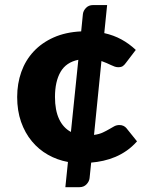

<svg xmlns="http://www.w3.org/2000/svg" viewBox="-20 -652 620 777"><path d="M297 -410Q247.5 -400 225 -361Q202.5 -322 202.5 -259.5Q202.5 -206 219 -170.5Q235.5 -135 267 -118ZM534.5 -80Q515 -58 492.8 -42.5Q470.5 -27 446.8 -17Q423 -7 398.2 -1.5Q373.5 4 349 6L342.5 69Q341 82.5 330 94Q319 105.5 301.5 105.5H244.5L255 3.5Q211.5 -4.5 174 -25.8Q136.5 -47 108.8 -80.5Q81 -114 65.2 -159Q49.5 -204 49.5 -259.5Q49.5 -313.5 66.2 -360.8Q83 -408 116 -443.5Q149 -479 197.2 -500.5Q245.5 -522 308.5 -525L315.5 -595Q317 -608.5 328 -620Q339 -631.5 356.5 -631.5H413.5L402 -518Q440 -509.5 471.2 -492.5Q502.5 -475.5 529.5 -450L489.5 -397.5Q483.5 -389 477 -384.5Q470.5 -380 458.5 -380Q451 -380 444 -382.5Q437 -385 429 -388.8Q421 -392.5 411.5 -396.8Q402 -401 390.5 -405L360.5 -106Q382 -109 396.2 -115.8Q410.5 -122.5 421.8 -129.2Q433 -136 442.5 -141Q452 -146 463.5 -146Q472.5 -146 479.8 -142.5Q487 -139 491.5 -133.5Z"/></svg>

Font: Lato ExtraBold
Style: Regular
Weight: 800
Designer: Lukasz Dziedzic with Adam Twardoch and Botio Nikoltchev
Foundry: tyPoland Lukasz Dziedzic
Version: Version 2.015; 2015-08-06; http://www.latofonts.com/